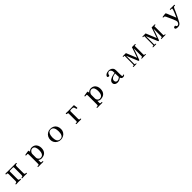

<svg xmlns="http://www.w3.org/2000/svg" viewBox="1053 -3660 6894 6894"><g transform="rotate(-45 4500.0 -213.5)"><path d="M786 -19Q786 -3 776.5 -0.5Q767 2 755 2Q730 2 705 0.5Q680 -1 655 -1Q627 -1 599.5 1.5Q572 4 545 4Q537 4 530.5 -0.5Q524 -5 524 -14Q524 -31 533.5 -32Q543 -33 556 -33Q588 -33 595.5 -55.5Q603 -78 603 -104V-456Q602 -461 602.5 -466.5Q603 -472 603 -476Q603 -492 597.5 -498.5Q592 -505 576 -505H419Q400 -505 397.5 -496Q395 -487 395 -471Q395 -380 395.5 -288.5Q396 -197 396 -105Q396 -72 405 -54.5Q414 -37 451 -37Q461 -37 472 -35Q483 -33 483 -19Q483 -4 474 -1Q465 2 453 2Q428 2 402.5 0.5Q377 -1 352 -1Q323 -1 294.5 1.5Q266 4 237 4Q229 4 222 -0.5Q215 -5 215 -14Q215 -19 220.5 -26Q226 -33 231 -33Q273 -33 285.5 -49.5Q298 -66 299 -107V-451Q299 -471 293 -487Q287 -503 262 -503Q255 -503 249 -502Q243 -501 236 -501Q230 -501 223.5 -505.5Q217 -510 217 -517Q217 -528 224 -536Q231 -544 242 -544Q267 -544 292.5 -542.5Q318 -541 343 -541H650Q676 -541 701.5 -542Q727 -543 753 -543Q763 -543 772 -539.5Q781 -536 781 -523Q781 -508 770 -506.5Q759 -505 748 -505Q714 -505 706 -484Q698 -463 698 -435Q698 -353 698.5 -270.5Q699 -188 699 -105Q699 -71 708 -54Q717 -37 754 -37Q764 -37 775 -35Q786 -33 786 -19Z M1684 -284Q1684 -318 1678.5 -355.5Q1673 -393 1659 -426Q1645 -459 1618 -480Q1591 -501 1548 -501Q1518 -501 1489 -483Q1460 -465 1439.5 -437Q1419 -409 1413 -380Q1411 -369 1410.5 -356.5Q1410 -344 1410 -332Q1410 -292 1410 -253Q1410 -214 1410 -174Q1410 -143 1426 -114Q1442 -85 1469 -66Q1496 -47 1528 -47Q1577 -47 1608 -69Q1639 -91 1655.5 -126.5Q1672 -162 1678 -203.5Q1684 -245 1684 -284ZM1798 -282Q1798 -152 1729.5 -80Q1661 -8 1530 -8Q1496 -8 1466 -20Q1436 -32 1410 -53V44Q1410 67 1417.5 75Q1425 83 1438.5 83.5Q1452 84 1469 84Q1480 84 1491 86.5Q1502 89 1502 103Q1502 110 1494.5 115.5Q1487 121 1480 121Q1450 121 1420.5 120Q1391 119 1361 119Q1331 119 1301 120Q1271 121 1241 121Q1234 121 1226.5 115.5Q1219 110 1219 103Q1219 91 1227.5 87.5Q1236 84 1247.5 84Q1259 84 1266 84Q1288 84 1297 73Q1306 62 1306 41Q1306 22 1306.5 4Q1307 -14 1307 -33V-346Q1307 -371 1307 -395.5Q1307 -420 1305 -444Q1304 -452 1303 -462.5Q1302 -473 1295 -477Q1291 -480 1282.5 -480Q1274 -480 1269 -480Q1259 -480 1248 -479Q1237 -478 1226 -478Q1219 -478 1210.5 -481Q1202 -484 1202 -493Q1202 -506 1212 -513Q1213 -514 1229 -517Q1245 -520 1268.5 -524Q1292 -528 1316 -532Q1340 -536 1357.5 -538.5Q1375 -541 1379 -541Q1386 -541 1391.5 -539Q1397 -537 1401 -531Q1403 -529 1404.5 -515.5Q1406 -502 1407 -488.5Q1408 -475 1408 -471Q1441 -503 1479.5 -522.5Q1518 -542 1565 -542Q1640 -542 1692 -506.5Q1744 -471 1771 -412Q1798 -353 1798 -282Z M2655 -264Q2655 -305 2649 -348Q2643 -391 2626 -428.5Q2609 -466 2577 -489Q2545 -512 2494 -512Q2446 -512 2416 -487.5Q2386 -463 2369 -424Q2352 -385 2345.5 -342Q2339 -299 2339 -262Q2339 -221 2345.5 -179Q2352 -137 2369.5 -101.5Q2387 -66 2419 -44.5Q2451 -23 2502 -23Q2552 -23 2582.5 -45.5Q2613 -68 2628.5 -104.5Q2644 -141 2649.5 -183Q2655 -225 2655 -264ZM2775 -261Q2775 -183 2738 -122.5Q2701 -62 2638 -27.5Q2575 7 2497 7Q2422 7 2360 -27.5Q2298 -62 2261.5 -122.5Q2225 -183 2225 -259Q2225 -337 2260.5 -401.5Q2296 -466 2358.5 -504Q2421 -542 2501 -542Q2587 -542 2648.5 -507Q2710 -472 2742.5 -409Q2775 -346 2775 -261Z M3726 -397Q3726 -386 3716.5 -381Q3707 -376 3698 -376Q3692 -376 3685 -379.5Q3678 -383 3676 -388Q3666 -408 3663 -431.5Q3660 -455 3646 -477Q3636 -493 3613 -498.5Q3590 -504 3565 -504.5Q3540 -505 3522 -505Q3504 -505 3484 -499.5Q3464 -494 3464 -470V-99Q3464 -59 3473 -47Q3482 -35 3522 -35Q3530 -35 3537.5 -30Q3545 -25 3545 -16Q3545 -8 3537 -3Q3529 2 3521 2Q3466 2 3411.5 2.5Q3357 3 3302 3Q3295 3 3286 -1Q3277 -5 3277 -15Q3277 -28 3286.5 -31Q3296 -34 3308 -33.5Q3320 -33 3328 -33Q3362 -33 3362 -69V-137Q3361 -210 3361 -283Q3361 -356 3361 -429Q3361 -438 3361.5 -447.5Q3362 -457 3361 -467Q3358 -484 3339 -491Q3320 -498 3305 -498Q3281 -498 3281 -521Q3281 -535 3291.5 -538Q3302 -541 3312 -541Q3341 -541 3369 -539.5Q3397 -538 3426 -538Q3493 -538 3559.5 -540.5Q3626 -543 3693 -543Q3702 -543 3707 -539Q3709 -537 3708 -537Q3712 -515 3714.5 -493Q3717 -471 3720 -449Q3722 -436 3724 -423Q3726 -410 3726 -397Z M4684 -284Q4684 -318 4678.5 -355.5Q4673 -393 4659 -426Q4645 -459 4618 -480Q4591 -501 4548 -501Q4518 -501 4489 -483Q4460 -465 4439.5 -437Q4419 -409 4413 -380Q4411 -369 4410.5 -356.5Q4410 -344 4410 -332Q4410 -292 4410 -253Q4410 -214 4410 -174Q4410 -143 4426 -114Q4442 -85 4469 -66Q4496 -47 4528 -47Q4577 -47 4608 -69Q4639 -91 4655.5 -126.5Q4672 -162 4678 -203.5Q4684 -245 4684 -284ZM4798 -282Q4798 -152 4729.5 -80Q4661 -8 4530 -8Q4496 -8 4466 -20Q4436 -32 4410 -53V44Q4410 67 4417.5 75Q4425 83 4438.5 83.5Q4452 84 4469 84Q4480 84 4491 86.5Q4502 89 4502 103Q4502 110 4494.5 115.5Q4487 121 4480 121Q4450 121 4420.5 120Q4391 119 4361 119Q4331 119 4301 120Q4271 121 4241 121Q4234 121 4226.5 115.5Q4219 110 4219 103Q4219 91 4227.5 87.5Q4236 84 4247.5 84Q4259 84 4266 84Q4288 84 4297 73Q4306 62 4306 41Q4306 22 4306.5 4Q4307 -14 4307 -33V-346Q4307 -371 4307 -395.5Q4307 -420 4305 -444Q4304 -452 4303 -462.5Q4302 -473 4295 -477Q4291 -480 4282.5 -480Q4274 -480 4269 -480Q4259 -480 4248 -479Q4237 -478 4226 -478Q4219 -478 4210.5 -481Q4202 -484 4202 -493Q4202 -506 4212 -513Q4213 -514 4229 -517Q4245 -520 4268.5 -524Q4292 -528 4316 -532Q4340 -536 4357.5 -538.5Q4375 -541 4379 -541Q4386 -541 4391.5 -539Q4397 -537 4401 -531Q4403 -529 4404.5 -515.5Q4406 -502 4407 -488.5Q4408 -475 4408 -471Q4441 -503 4479.5 -522.5Q4518 -542 4565 -542Q4640 -542 4692 -506.5Q4744 -471 4771 -412Q4798 -353 4798 -282Z M5564 -117Q5560 -162 5559.5 -207Q5559 -252 5558 -297H5551Q5520 -297 5484 -287Q5448 -277 5415.5 -258.5Q5383 -240 5362 -212Q5341 -184 5341 -148Q5341 -104 5365.5 -78.5Q5390 -53 5434 -53Q5454 -53 5479 -63.5Q5504 -74 5527 -89Q5550 -104 5564 -117ZM5756 -53Q5756 -49 5755 -47Q5743 -22 5717.5 -11Q5692 0 5666 0Q5625 0 5604 -19.5Q5583 -39 5571 -76Q5532 -43 5487.5 -23.5Q5443 -4 5391 -4Q5353 -4 5318 -18Q5283 -32 5261.5 -60Q5240 -88 5240 -130Q5240 -172 5262 -203Q5284 -234 5318.5 -255.5Q5353 -277 5392 -290.5Q5431 -304 5465 -311Q5488 -316 5511.5 -320Q5535 -324 5558 -328Q5558 -356 5555.5 -392Q5553 -428 5539 -453Q5529 -473 5507.5 -491.5Q5486 -510 5463 -510Q5421 -510 5395.5 -485Q5370 -460 5361 -420Q5360 -416 5359.5 -410Q5359 -404 5357 -399Q5355 -392 5346 -387Q5337 -382 5329 -382Q5309 -382 5289.5 -390.5Q5270 -399 5270 -423Q5270 -435 5274 -444Q5287 -476 5318 -497.5Q5349 -519 5387 -529.5Q5425 -540 5456 -540Q5511 -540 5557.5 -520.5Q5604 -501 5632.5 -462Q5661 -423 5661 -363Q5661 -336 5661 -308.5Q5661 -281 5661 -254Q5661 -215 5661.5 -176.5Q5662 -138 5664 -100Q5665 -81 5669 -64Q5673 -47 5699 -47Q5710 -47 5721.5 -53.5Q5733 -60 5745 -60Q5747 -60 5751.5 -58Q5756 -56 5756 -53Z M6826 -16Q6826 -3 6816.5 -1Q6807 1 6797 1Q6776 1 6755.5 0.5Q6735 0 6714 0Q6691 0 6667 1Q6643 2 6620 2Q6613 2 6608 -3Q6603 -8 6603 -14Q6603 -30 6616 -30Q6629 -30 6639 -30Q6659 -30 6663.5 -43Q6668 -56 6668 -72V-463Q6636 -368 6603 -273.5Q6570 -179 6534 -85Q6530 -73 6524 -53.5Q6518 -34 6511 -26Q6507 -22 6502 -20.5Q6497 -19 6492 -19Q6488 -19 6484 -19.5Q6480 -20 6476 -21Q6474 -22 6469 -31Q6464 -40 6460 -50Q6456 -60 6454 -63L6286 -468Q6286 -371 6285.5 -273.5Q6285 -176 6285 -78Q6285 -65 6287.5 -47Q6290 -29 6308 -29Q6315 -29 6321 -29.5Q6327 -30 6334 -30Q6339 -30 6346 -25Q6353 -20 6353 -14Q6353 -5 6345 -2Q6337 1 6329 1L6196 2Q6188 2 6182 -2.5Q6176 -7 6176 -16Q6176 -27 6188 -28Q6200 -29 6207 -29Q6236 -29 6239.5 -42.5Q6243 -56 6243 -80Q6243 -185 6244 -289.5Q6245 -394 6245 -498Q6245 -507 6239 -509.5Q6233 -512 6226 -512Q6219 -512 6213 -511Q6207 -510 6200 -510Q6191 -510 6184.5 -514Q6178 -518 6178 -528Q6178 -533 6183 -538.5Q6188 -544 6193 -544Q6232 -544 6270.5 -543Q6309 -542 6348 -543L6513 -139Q6551 -239 6584 -340Q6617 -441 6651 -541Q6689 -541 6728 -541.5Q6767 -542 6806 -542Q6811 -542 6816 -533.5Q6821 -525 6821 -521Q6821 -513 6812.5 -509.5Q6804 -506 6797 -506Q6790 -506 6784 -507Q6778 -508 6771 -508Q6766 -508 6760.5 -506Q6755 -504 6755 -497V-74Q6755 -58 6759 -44Q6763 -30 6783 -30Q6790 -30 6796 -31Q6802 -32 6809 -32Q6814 -32 6820 -26.5Q6826 -21 6826 -16Z M7826 -16Q7826 -3 7816.5 -1Q7807 1 7797 1Q7776 1 7755.5 0.5Q7735 0 7714 0Q7691 0 7667 1Q7643 2 7620 2Q7613 2 7608 -3Q7603 -8 7603 -14Q7603 -30 7616 -30Q7629 -30 7639 -30Q7659 -30 7663.5 -43Q7668 -56 7668 -72V-463Q7636 -368 7603 -273.5Q7570 -179 7534 -85Q7530 -73 7524 -53.5Q7518 -34 7511 -26Q7507 -22 7502 -20.5Q7497 -19 7492 -19Q7488 -19 7484 -19.5Q7480 -20 7476 -21Q7474 -22 7469 -31Q7464 -40 7460 -50Q7456 -60 7454 -63L7286 -468Q7286 -371 7285.5 -273.5Q7285 -176 7285 -78Q7285 -65 7287.5 -47Q7290 -29 7308 -29Q7315 -29 7321 -29.5Q7327 -30 7334 -30Q7339 -30 7346 -25Q7353 -20 7353 -14Q7353 -5 7345 -2Q7337 1 7329 1L7196 2Q7188 2 7182 -2.5Q7176 -7 7176 -16Q7176 -27 7188 -28Q7200 -29 7207 -29Q7236 -29 7239.5 -42.5Q7243 -56 7243 -80Q7243 -185 7244 -289.5Q7245 -394 7245 -498Q7245 -507 7239 -509.5Q7233 -512 7226 -512Q7219 -512 7213 -511Q7207 -510 7200 -510Q7191 -510 7184.5 -514Q7178 -518 7178 -528Q7178 -533 7183 -538.5Q7188 -544 7193 -544Q7232 -544 7270.5 -543Q7309 -542 7348 -543L7513 -139Q7551 -239 7584 -340Q7617 -441 7651 -541Q7689 -541 7728 -541.5Q7767 -542 7806 -542Q7811 -542 7816 -533.5Q7821 -525 7821 -521Q7821 -513 7812.5 -509.5Q7804 -506 7797 -506Q7790 -506 7784 -507Q7778 -508 7771 -508Q7766 -508 7760.5 -506Q7755 -504 7755 -497V-74Q7755 -58 7759 -44Q7763 -30 7783 -30Q7790 -30 7796 -31Q7802 -32 7809 -32Q7814 -32 7820 -26.5Q7826 -21 7826 -16Z M8814 -522Q8814 -506 8800 -505.5Q8786 -505 8775 -505Q8755 -505 8742.5 -495.5Q8730 -486 8721 -468Q8707 -442 8695.5 -413Q8684 -384 8672 -356Q8630 -259 8583.5 -163.5Q8537 -68 8486 24Q8458 75 8421.5 97.5Q8385 120 8326 120Q8306 120 8279 116.5Q8252 113 8232 100.5Q8212 88 8212 60Q8212 37 8225.5 26Q8239 15 8258.5 11.5Q8278 8 8296 8Q8301 34 8316.5 52.5Q8332 71 8360 71Q8387 71 8408 51.5Q8429 32 8441 5Q8453 -22 8453 -46Q8453 -68 8445 -90Q8418 -170 8382 -247.5Q8346 -325 8311 -402Q8303 -420 8294.5 -439.5Q8286 -459 8273 -475Q8268 -482 8262.5 -486.5Q8257 -491 8249 -493Q8240 -496 8226 -495Q8212 -494 8201 -497Q8190 -500 8190 -513Q8190 -520 8193 -523Q8196 -526 8202 -529Q8204 -530 8225 -533Q8246 -536 8273 -539.5Q8300 -543 8322.5 -545.5Q8345 -548 8350 -548Q8365 -548 8373 -536Q8379 -527 8388 -507Q8397 -487 8406.5 -463.5Q8416 -440 8424 -418.5Q8432 -397 8437 -385Q8460 -329 8484 -273.5Q8508 -218 8530 -162Q8538 -179 8552.5 -212Q8567 -245 8584.5 -285.5Q8602 -326 8618 -366.5Q8634 -407 8644 -438.5Q8654 -470 8654 -485Q8654 -487 8654 -489Q8654 -491 8654 -493Q8652 -508 8636 -507.5Q8620 -507 8609 -507Q8599 -507 8583.5 -509Q8568 -511 8568 -524Q8568 -538 8580.5 -541Q8593 -544 8603 -544Q8630 -544 8657 -543Q8684 -542 8711 -542Q8731 -542 8751.5 -542.5Q8772 -543 8792 -543Q8800 -543 8807 -537Q8814 -531 8814 -522Z"/></g></svg>

Font: Kaisei Tokumin Medium
Style: Regular
Weight: 500
Designer: Font-Kai, 金井和夫
Foundry: KAZUO KANAI
Version: Version 5.003